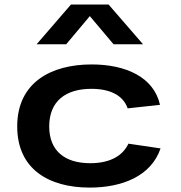

<svg xmlns="http://www.w3.org/2000/svg" viewBox="-20 -838 818 870"><path d="M707.5 -165.5 562 -187C537 -134 481.5 -98.5 389 -98.5C273.5 -98.5 203 -154.5 203 -265C203 -380.5 278.5 -435.5 394 -435.5C479 -435.5 538 -406 558.5 -347L705 -363C677 -488.5 550.5 -546 395 -546C211.5 -546 58 -464.5 58 -265C58 -72 200.5 12 386.5 12C532 12 664.5 -39 707.5 -165.5ZM146 -637.5H280L387 -765L494.5 -637.5H628L472 -817.5H301.5Z"/></svg>

Font: Monaspace Neon Wide
Style: Bold
Weight: 700
Width: 7
Designer: Riley Cran & the Lettermatic Team
Foundry: Lettermatic
Version: Version 1.000 (Monaspace Neon)